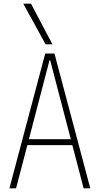

<svg xmlns="http://www.w3.org/2000/svg" viewBox="-20 -1020 540 1040"><path d="M31 0 225 -730H275L469 0H433L252 -693H248L67 0ZM114 -234V-266H386V-234ZM227 -780 106 -1000H148L264 -780Z"/></svg>

Font: M PLUS Code Latin ExtraLight
Style: Regular
Weight: 250
Designer: Coji Morishita
Foundry: UNDERFOREST DESIGN
Version: Version 1.002; ttfautohint (v1.8.3)